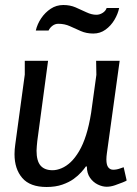

<svg xmlns="http://www.w3.org/2000/svg" viewBox="-20 -734 548 767"><path d="M172 -491 129 -171Q128 -160 127 -150Q126 -140 126 -132Q126 -91 142 -72.5Q158 -54 190 -54Q207 -54 226 -62Q245 -70 262.5 -86.5Q280 -103 296 -130Q312 -157 324 -195Q336 -233 344 -283L365 -435L364 -491H458L407 -122Q406 -116 405.5 -109Q405 -102 405 -97Q405 -75 412.5 -65.5Q420 -56 432 -56Q446 -56 459.5 -61Q473 -66 474 -66L486 -13Q484 -11 470.5 -5.5Q457 0 439.5 6Q422 12 406 12Q389 12 370.5 3Q352 -6 339.5 -24Q327 -42 327 -69H323Q317 -60 304.5 -46Q292 -32 274 -19Q256 -6 229 3.5Q202 13 166 13Q100 13 69 -23Q38 -59 38 -118Q38 -137 41 -157L79 -436V-491ZM456 -702Q451 -678 437 -654.5Q423 -631 401.5 -615.5Q380 -600 353 -600Q325 -600 302.5 -610Q280 -620 259 -629.5Q238 -639 213 -639Q200 -639 189.5 -631Q179 -623 174 -612H123Q129 -638 144.5 -661Q160 -684 182.5 -699Q205 -714 233 -714Q260 -714 282 -704.5Q304 -695 325 -685Q346 -675 365 -675Q378 -675 390 -682.5Q402 -690 406 -702Z"/></svg>

Font: Rosario Medium
Style: Italic
Weight: 500
Italic angle: -8.05°
Version: Version 1.201